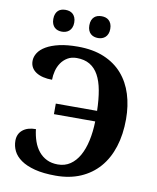

<svg xmlns="http://www.w3.org/2000/svg" viewBox="-98 -990 879 1076"><g transform="rotate(10 341.0 -452.5)"><path d="M291 -724.1Q377.4 -724.1 440.7 -697.5Q503.9 -670.9 545.2 -623.5Q586.4 -576.2 606.7 -511.5Q627 -446.8 627 -370.1Q627 -282.7 604.5 -212.4Q582 -142.1 539.1 -92.8Q496.1 -43.5 434.1 -16.8Q372.1 9.8 293 9.8Q222.7 9.8 173.8 -2.9Q125 -15.6 94.5 -37.1Q64 -58.6 50.5 -86.2Q37.1 -113.8 37.1 -144Q37.1 -183.1 64.5 -205.6Q91.8 -228 139.2 -228Q143.6 -190.4 154.8 -158.7Q166 -127 185.1 -103.8Q204.1 -80.6 231 -67.4Q257.8 -54.2 293.9 -54.2Q334 -54.2 364.3 -74.7Q394.5 -95.2 415 -131.6Q435.5 -168 446.5 -218.3Q457.5 -268.6 459 -328.1H224.1V-388.2H459Q457.5 -453.1 448.2 -503.9Q439 -554.7 419.9 -589.4Q400.9 -624 370.4 -642.1Q339.8 -660.2 295.9 -660.2Q265.6 -660.2 243.7 -647Q221.7 -633.8 207.5 -613Q193.4 -592.3 186.8 -566.7Q180.2 -541 180.2 -516.1Q151.9 -516.1 128.7 -521.7Q105.5 -527.3 88.9 -538.1Q72.3 -548.8 63.2 -564.7Q54.2 -580.6 54.2 -601.1Q54.2 -625 68.4 -647.2Q82.5 -669.4 111.8 -686.5Q141.1 -703.6 185.5 -713.9Q230 -724.1 291 -724.1ZM127.9 -853Q127.9 -870.1 132.8 -882.1Q137.7 -894 145.8 -901.4Q153.8 -908.7 164.6 -911.9Q175.3 -915 187 -915Q198.7 -915 209.5 -911.9Q220.2 -908.7 228.5 -901.4Q236.8 -894 241.9 -882.1Q247.1 -870.1 247.1 -853Q247.1 -836.4 241.9 -824.5Q236.8 -812.5 228.5 -805.2Q220.2 -797.9 209.5 -794.4Q198.7 -791 187 -791Q175.3 -791 164.6 -794.4Q153.8 -797.9 145.8 -805.2Q137.7 -812.5 132.8 -824.5Q127.9 -836.4 127.9 -853ZM333 -853Q333 -870.1 337.9 -882.1Q342.8 -894 351.1 -901.4Q359.4 -908.7 370.1 -911.9Q380.9 -915 393.1 -915Q404.3 -915 414.8 -911.9Q425.3 -908.7 433.6 -901.4Q441.9 -894 447 -882.1Q452.1 -870.1 452.1 -853Q452.1 -836.4 447 -824.5Q441.9 -812.5 433.6 -805.2Q425.3 -797.9 414.8 -794.4Q404.3 -791 393.1 -791Q380.9 -791 370.1 -794.4Q359.4 -797.9 351.1 -805.2Q342.8 -812.5 337.9 -824.5Q333 -836.4 333 -853Z"/></g></svg>

Font: Droids
Style: b
Weight: 700
Foundry: Ascender Corporation
Version: Version 1.00 build 113